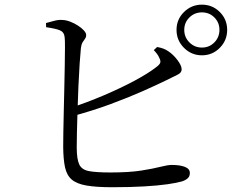

<svg xmlns="http://www.w3.org/2000/svg" viewBox="-20 -794 1040 813"><path d="M835.1 -559.8Q790.7 -559.8 759.1 -591.4Q727.5 -623 727.5 -667.5Q727.5 -711.9 759.1 -743.1Q790.7 -774.3 835.1 -774.3Q879.5 -774.3 910.7 -743.1Q941.9 -711.9 941.9 -667.5Q941.9 -623 910.7 -591.4Q879.5 -559.8 835.1 -559.8ZM454.4 -1.2Q387.3 -1.2 346.2 -8.4Q305.2 -15.5 283.9 -33.6Q262.6 -51.8 255.3 -85.8Q248 -119.7 247.6 -172.4Q247.4 -194.9 248.2 -234.3Q249 -273.8 250 -321.9Q251 -370.1 252.3 -420.7Q253.5 -471.2 254.2 -516Q254.9 -560.7 255.1 -593.1Q255.3 -625.6 253.7 -637.1Q251.4 -658.4 233.1 -665.9Q214.7 -673.3 175.4 -678.8L174.7 -696.5Q192.1 -701.1 210.7 -706.1Q229.4 -711 245.7 -709.4Q261.4 -708.6 278.3 -701.9Q295.3 -695.3 310.5 -685.4Q325.8 -675.5 335.4 -664.9Q344.9 -654.3 344.9 -645.6Q344.9 -636.2 340 -630Q335.1 -623.8 330 -615.3Q324.8 -606.8 322.6 -591Q320.2 -568.4 317.3 -525.1Q314.4 -481.9 312.1 -429.6Q309.9 -377.3 308.3 -325.3Q306.7 -273.3 305.7 -231.6Q304.7 -190 304.9 -168.5Q305.1 -119.7 315.7 -97.4Q326.3 -75.1 357 -69.4Q387.7 -63.7 447.4 -63.7Q526.8 -63.7 577.8 -71.7Q628.8 -79.8 659.6 -87.7Q690.3 -95.6 707.4 -95.6Q742 -95.6 762.9 -87.4Q783.9 -79.2 783.9 -61.6Q783.9 -46.9 774.6 -38.8Q765.3 -30.7 750.6 -25.9Q730.3 -19.9 690.3 -14Q650.3 -8.2 591.2 -4.7Q532.2 -1.2 454.4 -1.2ZM274.2 -335.6Q348 -359.9 419.5 -390.3Q491 -420.8 549.7 -452.2Q608.4 -483.7 642.8 -510.6Q656.1 -520.8 658.5 -528.4Q661 -536 654.8 -548.3Q651.2 -557.6 644.5 -566.2Q637.9 -574.9 631.1 -581.7L645.4 -595Q660.1 -592.3 671.3 -588.2Q682.6 -584 692.6 -577.1Q713.4 -563.3 731.3 -539.8Q749.2 -516.3 749.2 -500.3Q749.2 -485.6 731.3 -477.4Q713.3 -469.2 685.1 -454.6Q647.9 -436.4 586.6 -409Q525.3 -381.7 447.5 -352.9Q369.7 -324.2 281.3 -300.6ZM835.1 -592.6Q866.3 -592.6 887.7 -614.4Q909.2 -636.3 909.2 -667.5Q909.2 -698.6 887.7 -720.1Q866.3 -741.6 835.1 -741.6Q803.9 -741.6 782.1 -720.1Q760.2 -698.6 760.2 -667.5Q760.2 -636.3 782.1 -614.4Q803.9 -592.6 835.1 -592.6Z"/></svg>

Font: Noto Serif SC ExtraLight
Style: Regular
Weight: 200
Designer: Ryoko NISHIZUKA 西塚涼子 (kana & ideographs); Frank Grießhammer (Latin, Greek & Cyrillic); Wenlong ZHANG 张文龙 (bopomofo); San
Foundry: Adobe
Version: Version 2.002-H1;hotconv 1.1.0;makeotfexe 2.6.0